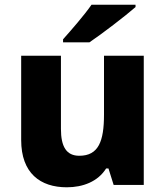

<svg xmlns="http://www.w3.org/2000/svg" viewBox="-20 -786 703 816"><path d="M556 -756V-766H369C338 -721 281 -656 248 -619V-606H360C412 -641 514 -719 556 -756ZM591 -549H422V-299C422 -186 399 -124 317 -124C262 -124 239 -163 239 -238V-549H70V-191C70 -50 151 10 264 10C332 10 396 -14 431 -70H441L463 0H591Z"/></svg>

Font: Noto Sans Bengali UI ExtraBold
Style: Regular
Weight: 800
Designer: Jelle Bosma - Monotype Design Team
Foundry: Monotype Imaging Inc.
Version: Version 2.003